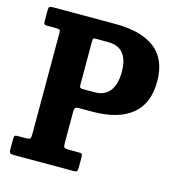

<svg xmlns="http://www.w3.org/2000/svg" viewBox="-110 -846 873 942"><g transform="rotate(15 326.0 -375.0)"><path d="M84.5 -655H41.5Q28.5 -655 25 -658.5Q21.5 -662 21.5 -675.5V-728Q21.5 -743 26.2 -746.5Q31 -750 45 -750H361.5Q492.5 -750 562 -696.2Q631.5 -642.5 631.5 -530Q631.5 -417.5 562 -361.2Q492.5 -305 361.5 -305H298.5Q280.5 -305 276 -300.8Q271.5 -296.5 271.5 -278V-123Q271.5 -104 276 -99.5Q280.5 -95 299 -95H350Q364 -95 366.5 -90.5Q369 -86 369 -72.5V-26Q369 -10 366.2 -5Q363.5 0 347 0H47Q32 0 26.8 -3.5Q21.5 -7 21.5 -23V-75.5Q21.5 -88 25 -91.5Q28.5 -95 41 -95H80.5Q99 -95 102.8 -100.5Q106.5 -106 106.5 -123V-636.5Q106.5 -649.5 102.2 -652.2Q98 -655 84.5 -655ZM292 -400H349Q399.5 -400 425.5 -434Q451.5 -468 451.5 -530Q451.5 -655 349 -655H285.5Q274 -655 272.8 -650.5Q271.5 -646 271.5 -634.5V-422Q271.5 -407 274.5 -403.5Q277.5 -400 292 -400Z"/></g></svg>

Font: Besley* Narrow
Style: Bold
Weight: 700
Width: 4
Designer: Owen Earl
Foundry: indestructible type*
Version: Version 3.000; ttfautohint (v1.8.3)